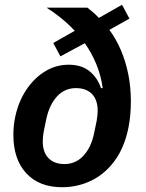

<svg xmlns="http://www.w3.org/2000/svg" viewBox="-20 -772 610 804"><path d="M522 -694 438 -647Q466 -609 486 -562.5Q506 -516 517 -462Q528 -408 528 -348Q528 -318 525.5 -290.5Q523 -263 518 -238Q501 -154 460 -98.5Q419 -43 362 -15.5Q305 12 240 12Q144 12 90 -46.5Q36 -105 36 -207Q36 -227 38 -246.5Q40 -266 44 -284Q58 -348 90.5 -396.5Q123 -445 168.5 -473Q214 -501 268 -501Q321 -501 354.5 -474Q388 -447 403 -403H410Q403 -456 383 -504Q363 -552 335 -591L233 -536L203 -592L293 -643Q264 -674 233 -698.5Q202 -723 175 -740H346Q359 -730 371 -719.5Q383 -709 394 -697L491 -752ZM250 -85Q297 -85 329.5 -120Q362 -155 374 -214L385 -267Q387 -279 388 -290Q389 -301 389 -308Q389 -354 365 -378.5Q341 -403 298 -403Q251 -403 219 -368.5Q187 -334 174 -274L163 -221Q161 -209 160 -199Q159 -189 159 -180Q159 -135 183 -110Q207 -85 250 -85Z"/></svg>

Font: IBM Plex Sans SemiBold
Style: Italic
Weight: 600
Italic angle: -11.31°
Designer: Mike Abbink, Paul van der Laan, Pieter van Rosmalen
Foundry: Bold Monday
Version: Version 3.201